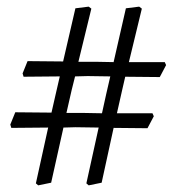

<svg xmlns="http://www.w3.org/2000/svg" viewBox="-20 -593 538 578"><path d="M170 -408 207 -568 247 -573 255 -567 216 -407H269L322 -406L359 -568L399 -573L407 -567L368 -406H476L480 -397L461 -361L357 -362L348 -323L332 -252H439L443 -243L424 -207L322 -208L286 -43L247 -35L240 -41L277 -209L207 -210L171 -209L134 -43L95 -35L88 -41L125 -209L14 -208L11 -218L26 -255L135 -254L148 -311L160 -363L51 -362L48 -372L63 -409ZM232 -253 287 -252 300 -311 312 -363 244 -364 206 -363 196 -323 180 -253Z"/></svg>

Font: Sahitya
Style: Regular
Weight: 400
Designer: Juan Pablo del Peral
Foundry: Juan Pablo del Peral (http://www.huertatipografica.com)
Version: Version 1.001;PS 001.000;hotconv 1.0.70;makeotf.lib2.5.58329